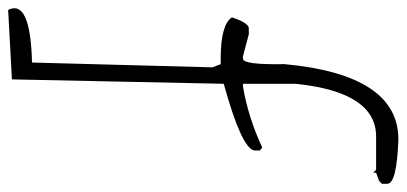

<svg xmlns="http://www.w3.org/2000/svg" viewBox="-332 -510 989 467"><g transform="rotate(90 162.5 -276.5)"><path d="M268.1 -751Q376 -747.1 376 -724.1V-710.9L369.1 -704.1L349.1 -696.8V-689.9L341.8 -696.8H261.2Q152.8 -696.8 132.8 -501V-373H139.2Q211.9 -384.8 288.1 -419.9L294.9 -414.1V-399.9Q288.1 -369.1 132.8 -326.2L122.1 189L-46.9 198.2Q-74.2 144 81.1 140.1L92.8 -298.8L85 -318.8H71.8Q-11.2 -318.8 -28.8 -346.2Q-15.1 -387.2 -2 -387.2H12.2L65.9 -373H71.8Q86.9 -373 85 -474.1Q110.8 -751 268.1 -751Z"/></g></svg>

Font: Loved by the King
Style: Regular
Weight: 400
Designer: Kimberly Geswein
Foundry: Kimberly Geswein
Version: Version 1.002 2006